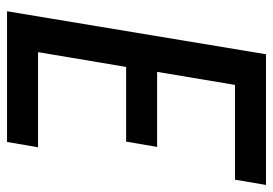

<svg xmlns="http://www.w3.org/2000/svg" viewBox="-135 -640 775 545"><g transform="rotate(90 252.5 -367.5)"><path d="M12 0 134 -735H505L490 -647H221L184 -426H397L382 -338H170L128 -88H398L383 0Z"/></g></svg>

Font: Iosevka SS04 Semibold Oblique
Style: Regular
Weight: 600
Italic angle: -9°
Monospace: yes
Designer: Belleve Invis
Foundry: Belleve Invis
Version: Version 19.0.0; ttfautohint (v1.8.4)